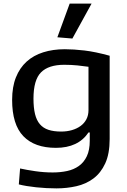

<svg xmlns="http://www.w3.org/2000/svg" viewBox="-20 -822 700 1061"><path d="M297 -616 365 -802H486L380 -609ZM292 219Q237 219 180 213Q123 207 84 197L91 109Q127 117 175 124Q223 131 271 131Q314 131 351 123Q388 115 416 95Q444 75 460 41Q476 7 476 -44V-90H469Q412 -5 289 -5Q171 -5 109 -69.5Q47 -134 47 -270Q47 -342 68 -394.5Q89 -447 127 -481.5Q165 -516 219 -533Q273 -550 338 -550Q387 -550 446.5 -543Q506 -536 586 -514V-54Q586 28 561.5 81Q537 134 496 164.5Q455 195 402 207Q349 219 292 219ZM318 -95Q350 -95 377.5 -103Q405 -111 425.5 -126Q446 -141 457.5 -163Q469 -185 469 -213V-453Q443 -457 408 -460.5Q373 -464 335 -464Q248 -464 206.5 -422Q165 -380 165 -277Q165 -227 173.5 -192Q182 -157 200.5 -135.5Q219 -114 248 -104.5Q277 -95 318 -95Z"/></svg>

Font: Encode Sans Wide
Style: Medium
Weight: 500
Designer: Pablo Impallari, Andres Torresi
Foundry: Pablo Impallari, Andres Torresi
Version: Version 1.000; ttfautohint (v1.00) -l 8 -r 50 -G 200 -x 14 -